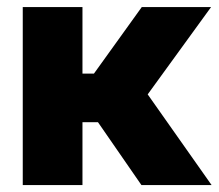

<svg xmlns="http://www.w3.org/2000/svg" viewBox="-20 -536 633 556"><path d="M45.9 0V-515.6H218.8V-322.8H252L390.6 -515.6H591.3L407.7 -262.7L592.8 0H389.6L263.7 -182.1H218.8V0Z"/></svg>

Font: Inter Display Extra Bold
Style: Regular
Weight: 800
Designer: Rasmus Andersson
Foundry: rsms
Version: Version 4.000;git-4fc901f